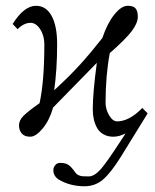

<svg xmlns="http://www.w3.org/2000/svg" viewBox="-20 -462 538 666"><path d="M301.8 -83Q301.8 -139.2 315.9 -244.1L164.1 -88.9Q152.3 -45.9 128.4 -16.8Q104.5 12.2 85 12.2Q64.9 12.2 55.4 1Q45.9 -10.3 45.9 -26.9Q45.9 -44.9 61.8 -60.5Q77.6 -76.2 117.2 -104Q133.8 -179.2 133.8 -308.1Q133.8 -338.4 119.4 -360.6Q105 -382.8 85.9 -382.8Q63 -382.8 41 -360.8L23.9 -378.9Q63.5 -441.9 105 -441.9Q139.6 -441.9 158.9 -407.2Q178.2 -372.6 178.2 -308.1Q178.2 -222.7 168 -148.9Q221.2 -197.8 257.3 -237.5Q293.5 -277.3 335 -330.1Q352.1 -380.9 376.5 -411.4Q400.9 -441.9 422.9 -441.9Q442.4 -441.9 450.2 -432.9Q458 -423.8 458 -403.8Q458 -381.8 436.8 -353.8Q415.5 -325.7 360.8 -277.8Q346.2 -199.7 346.2 -106Q346.2 -83 358.6 -62Q371.1 -41 386.2 -41Q427.2 -41 471.2 -85L473.1 -87.9L492.2 -68.8L397.9 84Q364.3 137.7 337.2 160.9Q310.1 184.1 272.9 184.1Q223.6 184.1 184.1 161.1Q165 148.9 165 127.9Q165 119.1 171.4 111.1Q177.7 103 189 103Q207.5 103 218 110.4Q228.5 117.7 241.2 136.2Q246.1 143.1 253.2 146Q260.3 148.9 266.1 149.4Q272 149.9 288.1 149.9Q306.6 149.9 328.6 126Q348.1 104.5 399.9 24.9L415.5 1Q393.1 12.2 373 12.2Q353.5 12.2 338.9 3.9Q324.2 -4.4 316.4 -18.8Q308.6 -33.2 305.2 -49.1Q301.8 -64.9 301.8 -83Z"/></svg>

Font: Linux Libertine G
Style: Regular
Weight: 400
Designer: Philipp H. Poll
Foundry: Philipp H. Poll
Version: Version 4.7.5